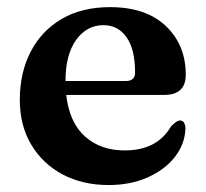

<svg xmlns="http://www.w3.org/2000/svg" viewBox="-20 -506 576 538"><path d="M500.5 -296.5Q500.5 -240 440 -240H165.5Q174.5 -162.5 218.2 -123.5Q262 -84.5 329.5 -84.5Q420 -84.5 459 -151.5Q475 -168.5 484.5 -168.5Q492.5 -168.5 496.2 -161.2Q500 -154 499.5 -143.5Q497.5 -101.5 469.8 -66Q442 -30.5 394 -9Q346 12.5 284.5 12.5Q211.5 12.5 155.5 -17.2Q99.5 -47 67.5 -100.8Q35.5 -154.5 35.5 -226.5Q35.5 -302.5 66 -361.2Q96.5 -420 153 -453Q209.5 -486 288.5 -486Q389 -486 444.8 -433Q500.5 -380 500.5 -296.5ZM270 -435.5Q223 -435.5 193.2 -394Q163.5 -352.5 163.5 -279H332.5Q358.5 -279 358.5 -302.5Q358.5 -368 334.5 -401.8Q310.5 -435.5 270 -435.5Z"/></svg>

Font: Fraunces 9pt SemiBold
Style: Regular
Weight: 600
Version: Version 1.000;[b76b70a41]